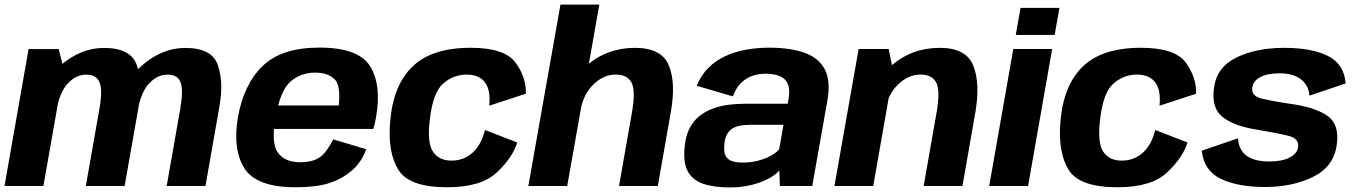

<svg xmlns="http://www.w3.org/2000/svg" viewBox="-30 -805 5874 831"><path d="M-10.5 0H157.8L246.5 -503.3L223.9 -592.7H93.7ZM341.5 0H509.4L570.5 -346.1Q588.3 -448.2 562.2 -522.9Q536.1 -597.6 420.1 -597.6Q320 -597.6 233 -522.7Q145.9 -447.7 131 -363.2L213.9 -327.3Q227.9 -405.1 263.3 -443.6Q298.6 -482 344.1 -482Q387.4 -482 401 -448.1Q414.6 -414.2 400 -332.4ZM691.4 0H859.4L920 -346.1Q938.3 -447.8 913.1 -522.7Q887.9 -597.6 772 -597.6Q671.9 -597.6 584.4 -521.6Q497 -445.5 482.8 -363.2L566.2 -327.3Q579.7 -405.1 615.1 -443.6Q650.5 -482 695.9 -482Q739.3 -482 751.8 -448.1Q764.2 -414.2 749.9 -332.4Z M1248.7 5.5 1267.9 -102.8Q1203.8 -102.8 1173.7 -143Q1142.7 -182.3 1162.6 -296.4Q1182.5 -413 1227.5 -452.1Q1272.8 -490.7 1333.5 -490.7Q1395.7 -490.7 1424.3 -455.2Q1444.1 -424.7 1436.1 -348.4H1156.4L1138.7 -246.9H1585.8Q1593 -269.5 1597.5 -297.1Q1622.2 -437.6 1571.8 -518.5Q1521.2 -599 1352.4 -599Q1188.8 -599 1106.5 -519.2Q1024.6 -439.8 999.7 -296.8Q976 -157.2 1028.6 -75.6Q1080.8 5.5 1248.7 5.5ZM1267.9 -102.8 1248.7 5.5Q1337.9 5.5 1393.1 -11.9Q1447.4 -28.9 1490.9 -65.2Q1533.7 -100.6 1555 -159.2L1412.2 -201.7Q1395.9 -170 1377.5 -146.2Q1358.2 -122.8 1332.3 -112.7Q1305.5 -102.8 1267.9 -102.8Z M1905.4 5.5Q2052.6 5.5 2120.5 -58.8Q2188.4 -123 2208.7 -188.3L2068.8 -242.5Q2054.1 -179.5 2016 -144.7Q1977.9 -109.8 1923.8 -109.8Q1870.7 -109.8 1844.5 -147.7Q1818.3 -185.7 1830 -284.9Q1843.1 -404.2 1887.9 -443.2Q1932.7 -482.2 1989.1 -482.2Q2042.8 -482.2 2068.6 -449Q2094.4 -415.8 2087.5 -347.5L2246 -399.4Q2248.1 -470.2 2201.1 -534.2Q2154.2 -598.2 2007 -598.2Q1838.7 -598.2 1754.9 -516.6Q1671 -435 1658.6 -277.2Q1647.3 -146 1694 -70.3Q1740.6 5.5 1905.4 5.5Z M2256.7 0H2425L2564 -785H2395.7ZM2649.2 0H2817.1L2873.7 -321.8Q2895.9 -448.4 2864.3 -523.1Q2832.8 -597.9 2718.2 -597.9Q2597.5 -597.9 2509.7 -521.7Q2422 -445.5 2408 -367L2483 -329.4Q2495.1 -397.5 2538.8 -439.9Q2582.4 -482.3 2634.9 -482.3Q2684.8 -482.3 2703.4 -447.5Q2722.1 -412.7 2704.4 -313.9Z M3129.2 6.2Q3168.1 6.2 3202.3 -0.3Q3236.5 -6.8 3264.5 -17.6Q3292.5 -28.4 3312.6 -41.4Q3332.6 -54.3 3343 -67.8L3345.5 0H3485.5L3551 -369.8Q3565.9 -453.2 3540.6 -503.3Q3515.2 -553.4 3453.7 -576Q3392.1 -598.6 3298 -598.6Q3246.2 -598.6 3198.1 -589.8Q3150.1 -581 3108.7 -561.9Q3067.3 -542.8 3035.8 -511.1Q3004.3 -479.5 2985.5 -433.7L3141.9 -387.9Q3155.5 -424.7 3177.4 -446.1Q3199.3 -467.5 3226.3 -476.7Q3253.3 -485.9 3282.6 -485.9Q3320 -485.9 3344.8 -475.7Q3369.5 -465.5 3379.7 -441.9Q3389.8 -418.3 3383.4 -378.7L3379.3 -355.9H3192.2Q3157.2 -355.9 3121.7 -351.3Q3086.2 -346.7 3054.1 -334.7Q3022 -322.7 2996.2 -301.9Q2970.4 -281 2953.9 -248.5Q2937.4 -215.9 2933.4 -170Q2926.2 -101.5 2946.9 -63.2Q2967.6 -24.9 3013.9 -9.4Q3060.3 6.2 3129.2 6.2ZM3184.7 -101.4Q3156.7 -101.4 3137.5 -108Q3118.4 -114.7 3110 -132.1Q3101.7 -149.6 3105.2 -182.4Q3107.8 -208.5 3117.2 -224.8Q3126.6 -241.2 3141.4 -249.7Q3156.1 -258.3 3175 -261.5Q3193.8 -264.8 3215.8 -264.8H3361L3342.4 -158.9Q3329.7 -143.8 3305.7 -130.6Q3281.6 -117.4 3250.4 -109.4Q3219.2 -101.4 3184.7 -101.4Z M3581.5 0H3749.5L3836.2 -494.2L3816.3 -593H3686.3ZM3967.7 0H4135.6L4191.1 -316.7Q4213.3 -443.3 4182.6 -520.6Q4151.9 -597.9 4037.4 -597.9Q3916.6 -597.9 3828.6 -521.7Q3740.5 -445.5 3726.5 -367L3801.5 -329.4Q3813.6 -397.5 3857.6 -439.9Q3901.6 -482.3 3954.1 -482.3Q4003.9 -482.3 4022.3 -447.5Q4040.6 -412.7 4022.9 -313.9Z M4251.4 0H4419.7L4523.9 -593H4355.6ZM4387.1 -771 4366.3 -653.7H4534.6L4555.4 -771Z M4806.4 5.5Q4953.6 5.5 5021.5 -58.8Q5089.4 -123 5109.7 -188.3L4969.8 -242.5Q4955.1 -179.5 4917 -144.7Q4878.9 -109.8 4824.8 -109.8Q4771.7 -109.8 4745.5 -147.7Q4719.3 -185.7 4731 -284.9Q4744.1 -404.2 4788.9 -443.2Q4833.7 -482.2 4890.1 -482.2Q4943.8 -482.2 4969.6 -449Q4995.4 -415.8 4988.5 -347.5L5147 -399.4Q5149.1 -470.2 5102.1 -534.2Q5055.2 -598.2 4908 -598.2Q4739.7 -598.2 4655.9 -516.6Q4572 -435 4559.6 -277.2Q4548.3 -146 4595 -70.3Q4641.6 5.5 4806.4 5.5Z M5445.5 4.4Q5562.9 4.4 5652.4 -39.1Q5742 -82.6 5755.4 -177Q5768.6 -266.1 5715.6 -303.4Q5662.6 -340.7 5553.9 -355.8Q5475.9 -367.2 5430.2 -378.6Q5384.5 -390 5390.1 -426.5Q5393.6 -454.3 5424.2 -471Q5454.7 -487.7 5509 -487.7Q5567 -487.7 5600.4 -461.9Q5633.9 -436.1 5637.4 -391L5794.2 -444Q5787.5 -528 5717.4 -562.9Q5647.3 -597.9 5527.8 -597.9Q5408.3 -597.9 5322.6 -556.6Q5236.9 -515.3 5224.6 -426.9Q5211.5 -336.6 5263.1 -297.2Q5314.6 -257.9 5416.2 -242.8Q5498.6 -229.1 5546.2 -217.3Q5593.8 -205.6 5588.1 -167.8Q5584.2 -140.2 5551.8 -123.2Q5519.5 -106.1 5463.5 -106.1Q5399.9 -106.1 5365.5 -130.9Q5331.2 -155.7 5328.4 -206.5L5171.5 -152.8Q5180.5 -66 5254.3 -30.8Q5328 4.4 5445.5 4.4Z"/></svg>

Font: Anybody Thin
Style: Italic
Weight: 100
Italic angle: -10°
Designer: Tyler Finck
Foundry: Etcetera Type Company
Version: Version 1.114;gftools[0.9.25]